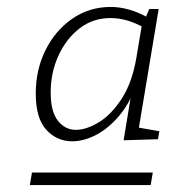

<svg xmlns="http://www.w3.org/2000/svg" viewBox="-20 -723 515 553"><path d="M66 -190 72 -226H420L414 -190ZM188 -316Q144 -316 113.5 -349Q83 -382 83 -454Q83 -522 111 -578.5Q139 -635 188 -669Q237 -703 299 -703Q325 -703 353 -695Q381 -687 412 -669H398L410 -697H437L377 -337L365 -358L439 -345L435 -322L336 -319L361 -470L374 -483Q354 -425 322 -388Q290 -351 255 -333.5Q220 -316 188 -316ZM198 -349Q229 -349 265 -371Q301 -393 331 -439.5Q361 -486 373 -558L390 -659L397 -642Q371 -657 346.5 -664Q322 -671 298 -671Q248 -671 209.5 -641.5Q171 -612 148.5 -563Q126 -514 126 -457Q126 -401 147 -375Q168 -349 198 -349Z"/></svg>

Font: Bitter Thin Light
Style: Italic
Weight: 300
Italic angle: -9°
Version: Version 2.002